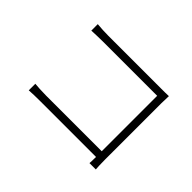

<svg xmlns="http://www.w3.org/2000/svg" viewBox="-119 -954 1239 1239"><g transform="rotate(45 500.0 -335.0)"><path d="M835 1C834 -6 832 -47 832 -83V-599C832 -618 833 -646 834 -667C812 -666 789 -666 767 -666H282C251 -666 212 -668 181 -671V-612C202 -613 248 -615 283 -615H779V-109H271C231 -109 188 -112 168 -114V-54C191 -56 230 -57 272 -57H779C779 -29 778 -4 777 1Z"/></g></svg>

Font: Noto Sans Japanese Light
Style: Regular
Weight: 300
Designer: Ryoko NISHIZUKA (kana & ideographs); Paul D. Hunt (Latin, Greek & Cyrillic); Wenlong ZHANG (bopomofo); Sandoll Communica
Foundry: Adobe Systems Incorporated
Version: Version 1.000;PS 1;hotconv 1.0.78;makeotf.lib2.5.61930